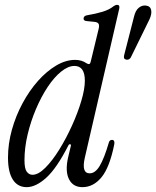

<svg xmlns="http://www.w3.org/2000/svg" viewBox="-20 -763 644 792"><path d="M90 9Q53 9 33 -22Q13 -53 13 -113Q13 -170 29 -227.5Q45 -285 73 -337Q101 -389 136.5 -429Q172 -469 211.5 -492.5Q251 -516 290 -516Q317 -516 337 -502Q351 -493 354 -508L386 -640Q391 -658 386.5 -665Q382 -672 368 -673L338 -676Q323 -677 325 -689Q327 -698 339 -700Q375 -706 403 -714.5Q431 -723 448 -737Q456 -743 463 -743Q475 -743 472 -728L330 -113Q315 -48 350 -48Q373 -48 391.5 -79Q410 -110 429 -175Q432 -186 442 -186Q449 -186 451 -180Q453 -174 451 -166Q432 -72 398.5 -31.5Q365 9 320 9Q281 9 264.5 -24Q248 -57 261 -114L272 -160Q274 -167 269.5 -168Q265 -169 262 -163Q214 -69 171 -30Q128 9 90 9ZM114 -42Q138 -42 167 -71Q196 -100 224.5 -146Q253 -192 277 -245Q301 -298 315.5 -347Q330 -396 330 -430Q330 -491 287 -491Q261 -491 232 -467.5Q203 -444 176.5 -404Q150 -364 128.5 -313.5Q107 -263 94 -208.5Q81 -154 81 -102Q81 -67 90.5 -54.5Q100 -42 114 -42ZM520 -527Q514 -515 501 -517Q488 -519 492 -535L533 -695Q539 -720 552.5 -731Q566 -742 582 -740Q600 -738 603.5 -721.5Q607 -705 596 -682Z"/></svg>

Font: Instrument Serif
Style: Italic
Weight: 400
Italic angle: -13°
Designer: Rodrigo Fuenzalida
Foundry: fragTYPE
Version: Version 1.000; ttfautohint (v1.8.4.7-5d5b);gftools[0.9.27]